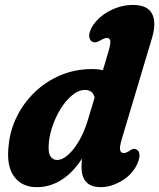

<svg xmlns="http://www.w3.org/2000/svg" viewBox="-20 -745 644 776"><path d="M594.5 -592 474 -189Q463 -153 465.2 -139.8Q467.5 -126.5 480 -126.5Q491.5 -126.5 507 -138Q520.5 -147 531 -141Q541.5 -136.5 543.5 -122.2Q545.5 -108 535 -83Q515.5 -40 472.2 -14.2Q429 11.5 387 11.5Q309.5 11.5 309.5 -70.5Q309.5 -87.5 311.5 -104Q273 -45 226.8 -16.8Q180.5 11.5 129 11.5Q68 11.5 36.2 -32.5Q4.5 -76.5 15.5 -162Q21.5 -220 48.5 -274.5Q75.5 -329 120.2 -372.2Q165 -415.5 224.2 -440.8Q283.5 -466 354 -466Q376 -466 396 -461.5L417 -532Q427 -565.5 426 -578.5Q425 -591.5 412 -591.5Q402 -591.5 384.5 -581Q366 -570.5 354.5 -575.5Q343 -580 340.8 -596.2Q338.5 -612.5 352 -636.5Q376 -676 422 -700.5Q468 -725 517.5 -725Q576 -725 594.5 -689.5Q613 -654 594.5 -592ZM176.5 -153Q175.5 -124.5 185 -111.5Q194.5 -98.5 210.5 -98.5Q232.5 -98.5 256 -119.8Q279.5 -141 300.2 -177Q321 -213 334.5 -258L362.5 -351Q354.5 -381.5 324 -381.5Q297.5 -381.5 271.8 -360.2Q246 -339 225 -305Q204 -271 190.8 -231Q177.5 -191 176.5 -153Z"/></svg>

Font: Fraunces 72pt S100
Style: Bold Italic
Weight: 700
Italic angle: -16°
Version: Version 1.000; ttfautohint (v1.8.3)